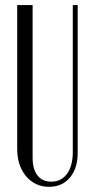

<svg xmlns="http://www.w3.org/2000/svg" viewBox="-20 -719 361 747"><path d="M46.9 -699.2H106.9V-106Q106.9 -61 125.7 -36.6Q144.5 -12.2 179.2 -12.2Q218.3 -12.2 240.7 -42.7Q263.2 -73.2 263.2 -127.9V-699.2H282.2V-124Q282.2 -64 252 -28.1Q221.7 7.8 170.9 7.8Q116.2 7.8 81.5 -33.4Q46.9 -74.7 46.9 -140.1Z"/></svg>

Font: Moniqa Narrow Heading
Style: Regular
Weight: 400
Width: 4
Designer: Rajesh Rajput
Foundry: Rajesh Rajput
Version: Version 1.000